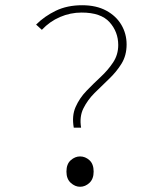

<svg xmlns="http://www.w3.org/2000/svg" viewBox="-20 -702 640 734"><path d="M262 -214Q254 -259 269 -293Q284 -327 310.5 -354.5Q337 -382 365 -408Q393 -434 412.5 -463.5Q432 -493 432 -530Q432 -580 399 -617Q366 -654 292 -654Q249 -654 209.5 -637Q170 -620 140 -588L118 -608Q150 -640 193.5 -661Q237 -682 294 -682Q348 -682 386 -661.5Q424 -641 444 -607Q464 -573 464 -532Q464 -490 444.5 -458.5Q425 -427 396.5 -400Q368 -373 341.5 -346.5Q315 -320 299 -288Q283 -256 290 -214ZM286 12Q267 12 250.5 -3Q234 -18 234 -46Q234 -75 250.5 -89.5Q267 -104 286 -104Q306 -104 322 -89.5Q338 -75 338 -46Q338 -18 322 -3Q306 12 286 12Z"/></svg>

Font: Source Code Pro ExtraLight ExtraLight
Style: Regular
Weight: 250
Monospace: yes
Version: Version 1.018;hotconv 1.0.116;makeotfexe 2.5.65601